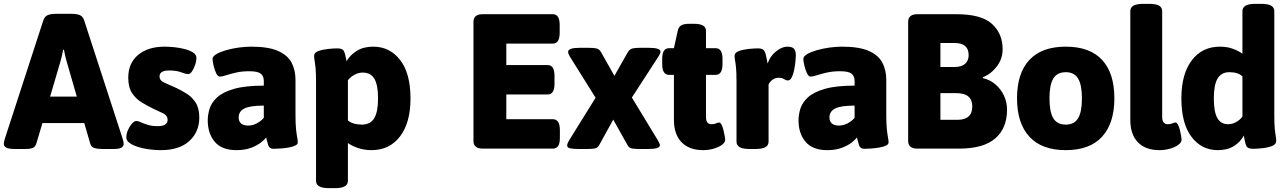

<svg xmlns="http://www.w3.org/2000/svg" viewBox="-25 -774 6707 1000"><path d="M53 2Q21 2 8 -5Q-5 -12 -5 -24Q-5 -31 -3 -39.5Q-1 -48 2 -57L200 -666Q207 -688 223 -695Q239 -702 267 -702H347Q376 -702 391.5 -695Q407 -688 414 -666L612 -57Q615 -48 617 -39.5Q619 -31 619 -24Q619 -12 607.5 -5Q596 2 566 2H508Q482 2 465.5 -3.5Q449 -9 444 -29L414 -133H196L165 -29Q160 -10 146.5 -4Q133 2 106 2ZM289 -451 236 -271H375L323 -451Q314 -482 308 -515H304Q298 -482 289 -451Z M813 8Q773 8 731.5 0.5Q690 -7 661.5 -22Q633 -37 633 -58Q633 -78 642 -98Q651 -118 663 -131Q675 -144 685 -144Q694 -144 709 -137Q724 -130 745.5 -123.5Q767 -117 796 -117Q848 -117 848 -150Q848 -172 825 -183.5Q802 -195 771 -209Q744 -222 714 -240Q684 -258 663.5 -288Q643 -318 643 -369Q643 -446 695 -488.5Q747 -531 832 -531Q856 -531 884.5 -528Q913 -525 939 -518Q965 -511 981.5 -500Q998 -489 998 -473Q998 -455 991 -435Q984 -415 974.5 -401.5Q965 -388 956 -388Q943 -388 918.5 -397.5Q894 -407 856 -407Q806 -407 806 -376Q806 -354 831 -343.5Q856 -333 895 -315Q920 -303 947.5 -286Q975 -269 994 -239.5Q1013 -210 1013 -162Q1013 -87 961 -39.5Q909 8 813 8Z M1207 8Q1130 8 1093.5 -35.5Q1057 -79 1057 -147Q1057 -176 1066.5 -207.5Q1076 -239 1105.5 -266.5Q1135 -294 1193.5 -311Q1252 -328 1349 -328V-352Q1349 -378 1333 -390.5Q1317 -403 1273 -403Q1235 -403 1204.5 -396Q1174 -389 1152.5 -382Q1131 -375 1120 -375Q1109 -375 1100.5 -393.5Q1092 -412 1087 -434Q1082 -456 1082 -467Q1082 -480 1101 -491.5Q1120 -503 1150.5 -512Q1181 -521 1216 -526Q1251 -531 1284 -531Q1373 -531 1423.5 -508.5Q1474 -486 1494 -447Q1514 -408 1514 -358V-176Q1514 -128 1517 -100.5Q1520 -73 1523 -58Q1526 -43 1526 -32Q1526 -22 1512 -15.5Q1498 -9 1477.5 -5.5Q1457 -2 1435.5 -0.5Q1414 1 1399 1Q1378 1 1372 -18Q1366 -37 1361 -58Q1355 -49 1335.5 -33Q1316 -17 1283.5 -4.5Q1251 8 1207 8ZM1268 -120Q1290 -120 1311.5 -131Q1333 -142 1349 -160V-224Q1278 -224 1248 -209Q1218 -194 1218 -162Q1218 -143 1230 -131.5Q1242 -120 1268 -120Z M1690 206Q1654 206 1637.5 196.5Q1621 187 1621 168V-349Q1621 -396 1618.5 -421Q1616 -446 1613.5 -459Q1611 -472 1611 -483Q1611 -500 1633 -508Q1655 -516 1683.5 -519Q1712 -522 1731 -522Q1759 -522 1766 -508.5Q1773 -495 1780 -455Q1798 -487 1833 -509Q1868 -531 1919 -531Q2005 -531 2059 -461.5Q2113 -392 2113 -261Q2113 -135 2058.5 -63.5Q2004 8 1910 8Q1872 8 1840 -3Q1808 -14 1787 -29V168Q1787 187 1770.5 196.5Q1754 206 1718 206ZM1859 -125Q1904 -125 1924 -158Q1944 -191 1944 -262Q1944 -331 1925 -363.5Q1906 -396 1864 -396Q1841 -396 1820 -384Q1799 -372 1787 -356V-147Q1797 -137 1817 -131Q1837 -125 1859 -125Z M2489 0Q2441 0 2441 -40V-660Q2441 -700 2489 -700H2854Q2890 -700 2890 -645V-603Q2890 -547 2854 -547H2612V-435H2828Q2863 -435 2863 -379V-338Q2863 -282 2828 -282H2612V-153H2855Q2891 -153 2891 -97V-55Q2891 0 2855 0Z M2990 2Q2960 2 2944.5 -1.5Q2929 -5 2929 -16Q2929 -26 2938 -41L3077 -265L2942 -481Q2934 -494 2934 -504Q2934 -525 2994 -525H3042Q3064 -525 3080 -522Q3096 -519 3105 -503L3175 -379L3246 -504Q3255 -519 3271 -522Q3287 -525 3308 -525H3354Q3415 -525 3415 -505Q3415 -496 3406 -482L3266 -266L3402 -42Q3412 -25 3412 -17Q3412 2 3350 2H3305Q3283 2 3267.5 -0.5Q3252 -3 3244 -17L3169 -151L3095 -17Q3087 -3 3071.5 -0.5Q3056 2 3034 2Z M3637 8Q3565 8 3525 -33Q3485 -74 3485 -150V-384H3460Q3424 -384 3424 -440V-468Q3424 -523 3460 -523H3485L3505 -614Q3509 -633 3522.5 -641.5Q3536 -650 3564 -650H3591Q3652 -650 3652 -613V-523H3702Q3738 -523 3738 -468V-440Q3738 -384 3702 -384H3652V-165Q3652 -127 3681 -127Q3695 -127 3704.5 -131.5Q3714 -136 3720 -136Q3727 -136 3733 -124.5Q3739 -113 3743 -96.5Q3747 -80 3749.5 -66Q3752 -52 3752 -47Q3752 -32 3735 -19.5Q3718 -7 3691.5 0.5Q3665 8 3637 8Z M3881 2Q3844 2 3827.5 -7.5Q3811 -17 3811 -36V-349Q3811 -396 3808.5 -421Q3806 -446 3803.5 -459Q3801 -472 3801 -483Q3801 -500 3823 -508Q3845 -516 3873.5 -519Q3902 -522 3922 -522Q3940 -522 3949 -516Q3958 -510 3962.5 -493Q3967 -476 3973 -443Q3986 -482 4017 -506.5Q4048 -531 4075 -531Q4101 -531 4110.5 -520Q4120 -509 4120 -485Q4120 -476 4118 -455Q4116 -434 4111.5 -411Q4107 -388 4099 -371.5Q4091 -355 4078 -355Q4069 -355 4058.5 -362Q4048 -369 4031 -369Q4013 -369 3999 -359Q3985 -349 3978 -334V-36Q3978 -17 3961.5 -7.5Q3945 2 3909 2Z M4284 8Q4207 8 4170.5 -35.5Q4134 -79 4134 -147Q4134 -176 4143.5 -207.5Q4153 -239 4182.5 -266.5Q4212 -294 4270.5 -311Q4329 -328 4426 -328V-352Q4426 -378 4410 -390.5Q4394 -403 4350 -403Q4312 -403 4281.5 -396Q4251 -389 4229.5 -382Q4208 -375 4197 -375Q4186 -375 4177.5 -393.5Q4169 -412 4164 -434Q4159 -456 4159 -467Q4159 -480 4178 -491.5Q4197 -503 4227.5 -512Q4258 -521 4293 -526Q4328 -531 4361 -531Q4450 -531 4500.5 -508.5Q4551 -486 4571 -447Q4591 -408 4591 -358V-176Q4591 -128 4594 -100.5Q4597 -73 4600 -58Q4603 -43 4603 -32Q4603 -22 4589 -15.5Q4575 -9 4554.5 -5.5Q4534 -2 4512.5 -0.5Q4491 1 4476 1Q4455 1 4449 -18Q4443 -37 4438 -58Q4432 -49 4412.5 -33Q4393 -17 4360.5 -4.5Q4328 8 4284 8ZM4345 -120Q4367 -120 4388.5 -131Q4410 -142 4426 -160V-224Q4355 -224 4325 -209Q4295 -194 4295 -162Q4295 -143 4307 -131.5Q4319 -120 4345 -120Z M4753 0Q4705 0 4705 -40V-660Q4705 -700 4753 -700H4957Q5086 -700 5141.5 -649.5Q5197 -599 5197 -518Q5197 -467 5166.5 -427.5Q5136 -388 5093 -371L5094 -367Q5131 -359 5159.5 -334.5Q5188 -310 5204 -276Q5220 -242 5220 -203Q5220 -106 5158.5 -53Q5097 0 4971 0ZM4873 -425H4945Q4983 -425 5001.5 -441.5Q5020 -458 5020 -487Q5020 -550 4947 -550H4873ZM4873 -150H4962Q5039 -150 5039 -220Q5039 -289 4955 -289H4873Z M5526 8Q5401 8 5336.5 -62Q5272 -132 5272 -262Q5272 -393 5336.5 -462Q5401 -531 5526 -531Q5651 -531 5715 -462Q5779 -393 5779 -262Q5779 -132 5715 -62Q5651 8 5526 8ZM5526 -125Q5570 -125 5590 -158Q5610 -191 5610 -262Q5610 -332 5590 -365Q5570 -398 5526 -398Q5481 -398 5461 -365Q5441 -332 5441 -262Q5441 -191 5461 -158Q5481 -125 5526 -125Z M6014 8Q5941 8 5901.5 -33Q5862 -74 5862 -150V-716Q5862 -735 5878.5 -744.5Q5895 -754 5931 -754H5959Q5996 -754 6012 -744.5Q6028 -735 6028 -716V-165Q6028 -127 6058 -127Q6072 -127 6081.5 -131.5Q6091 -136 6097 -136Q6104 -136 6110 -125Q6116 -114 6120 -98Q6124 -82 6126.5 -67.5Q6129 -53 6129 -47Q6129 -32 6112 -19.5Q6095 -7 6068.5 0.5Q6042 8 6014 8Z M6318 8Q6233 8 6180.5 -61.5Q6128 -131 6128 -262Q6128 -388 6182 -459.5Q6236 -531 6329 -531Q6366 -531 6396 -520Q6426 -509 6446 -494V-716Q6446 -735 6462.5 -744.5Q6479 -754 6515 -754H6543Q6579 -754 6595.5 -744.5Q6612 -735 6612 -716V-174Q6612 -127 6614.5 -102Q6617 -77 6619.5 -64Q6622 -51 6622 -40Q6622 -22 6600 -13.5Q6578 -5 6549.5 -2Q6521 1 6502 1Q6474 1 6467 -12.5Q6460 -26 6453 -68Q6436 -35 6402 -13.5Q6368 8 6318 8ZM6372 -127Q6394 -127 6414.5 -139Q6435 -151 6446 -167V-376Q6424 -398 6378 -398Q6336 -398 6316.5 -365Q6297 -332 6297 -261Q6297 -192 6315 -159.5Q6333 -127 6372 -127Z"/></svg>

Font: Asap ExtraBold
Style: Regular
Weight: 800
Designer: Pablo Cosgaya
Foundry: Omnibus-Type
Version: Version 3.001; ttfautohint (v1.8.4.7-5d5b)